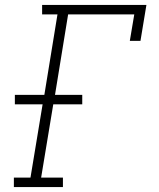

<svg xmlns="http://www.w3.org/2000/svg" viewBox="-20 -755 640 775"><path d="M36 0V-38H103L152 -334H40V-372H159L212 -697H150V-735H571L547 -590H504L522 -697H255L202 -372H312V-334H195L146 -38H234V0Z"/></svg>

Font: Iosevka Curly Slab XLtEx
Style: Italic
Weight: 200
Width: 7
Italic angle: -9°
Monospace: yes
Designer: Belleve Invis
Foundry: Belleve Invis
Version: Version 11.1.0; ttfautohint (v1.8.3)